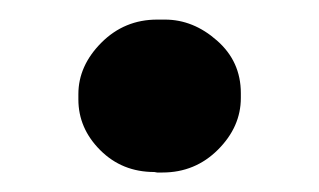

<svg xmlns="http://www.w3.org/2000/svg" viewBox="-20 -162 324 195"><path d="M139.6 -142.1H147.5Q176.3 -142.1 200.4 -120.8Q224.6 -99.6 224.6 -67.4V-62.5Q224.6 -33.2 201.4 -10Q178.2 13.2 145 13.2H139.6L136.7 12.7Q104 12.7 81.8 -9.5Q59.6 -31.7 59.6 -61V-66.4Q59.6 -95.2 83 -118.7Q106.4 -142.1 139.6 -142.1Z"/></svg>

Font: Averia Serif Libre RX
Style: Bold
Weight: 700
Version: Version 1.002